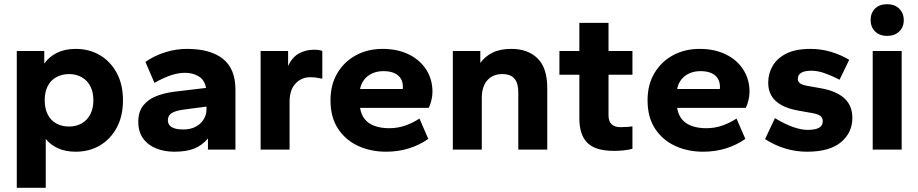

<svg xmlns="http://www.w3.org/2000/svg" viewBox="-20 -713 4377 915"><path d="M60 182V-470H191V-410Q213 -442 251 -461Q289 -480 341 -480Q405 -480 455.5 -450.5Q506 -421 536 -366Q566 -311 566 -235Q566 -159 536 -104Q506 -49 455.5 -19.5Q405 10 341 10Q292 10 256 -6.5Q220 -23 198 -51V182ZM309 -110Q343 -110 369.5 -125Q396 -140 410.5 -168.5Q425 -197 425 -235Q425 -274 410.5 -302Q396 -330 369.5 -345Q343 -360 309 -360Q275 -360 248 -345Q221 -330 207 -302Q193 -274 193 -235Q193 -197 207 -168.5Q221 -140 247.5 -125Q274 -110 309 -110Z M811 10Q763 10 723.5 -6Q684 -22 661.5 -54Q639 -86 639 -132Q639 -180 662 -209.5Q685 -239 724 -254.5Q763 -270 811 -276L962 -294Q955 -332 927 -349Q899 -366 862 -366Q831 -366 796.5 -355Q762 -344 716 -318L673 -418Q718 -449 769 -464.5Q820 -480 871 -480Q983 -480 1042.5 -432.5Q1102 -385 1102 -286V0H971V-53Q942 -19 904.5 -4.5Q867 10 811 10ZM853 -96Q888 -96 912.5 -109Q937 -122 950.5 -144Q964 -166 964 -191V-205L857 -191Q818 -186 799 -174.5Q780 -163 780 -140Q780 -118 798.5 -107Q817 -96 853 -96Z M1222 0V-470H1353V-399Q1373 -441 1405 -458.5Q1437 -476 1476 -476Q1489 -476 1499.5 -474.5Q1510 -473 1516 -470V-338Q1502 -341 1487.5 -343Q1473 -345 1458 -345Q1417 -345 1388.5 -315Q1360 -285 1360 -227V0Z M1820 10Q1747 10 1687 -17.5Q1627 -45 1591 -99.5Q1555 -154 1555 -235Q1555 -310 1588 -365Q1621 -420 1677 -450Q1733 -480 1803 -480Q1874 -480 1927.5 -454Q1981 -428 2011 -381.5Q2041 -335 2041 -275Q2041 -257 2036 -235.5Q2031 -214 2023 -199H1696Q1701 -167 1718 -145.5Q1735 -124 1765 -113Q1795 -102 1834 -102Q1875 -102 1911 -114.5Q1947 -127 1979 -148L2021 -51Q1978 -21 1927.5 -5.5Q1877 10 1820 10ZM1696 -289H1899Q1900 -291 1900 -293Q1900 -295 1900 -299Q1900 -322 1890 -338.5Q1880 -355 1859.5 -364.5Q1839 -374 1807 -374Q1778 -374 1754.5 -363.5Q1731 -353 1716 -334Q1701 -315 1696 -289Z M2138 0V-470H2269V-413Q2291 -444 2327 -462Q2363 -480 2417 -480Q2496 -480 2542 -434.5Q2588 -389 2588 -294V0H2450V-273Q2450 -317 2431.5 -338.5Q2413 -360 2374 -360Q2329 -360 2302.5 -330.5Q2276 -301 2276 -245V0Z M2906 6Q2818 6 2779.5 -32Q2741 -70 2741 -149V-357H2646V-470H2741V-604H2880V-470H2994V-357H2880V-163Q2880 -135 2894.5 -121Q2909 -107 2937 -107Q2949 -107 2966 -108Q2983 -109 2994 -111V-4Q2977 1 2953.5 3.5Q2930 6 2906 6Z M3331 10Q3258 10 3198 -17.5Q3138 -45 3102 -99.5Q3066 -154 3066 -235Q3066 -310 3099 -365Q3132 -420 3188 -450Q3244 -480 3314 -480Q3385 -480 3438.5 -454Q3492 -428 3522 -381.5Q3552 -335 3552 -275Q3552 -257 3547 -235.5Q3542 -214 3534 -199H3207Q3212 -167 3229 -145.5Q3246 -124 3276 -113Q3306 -102 3345 -102Q3386 -102 3422 -114.5Q3458 -127 3490 -148L3532 -51Q3489 -21 3438.5 -5.5Q3388 10 3331 10ZM3207 -289H3410Q3411 -291 3411 -293Q3411 -295 3411 -299Q3411 -322 3401 -338.5Q3391 -355 3370.5 -364.5Q3350 -374 3318 -374Q3289 -374 3265.5 -363.5Q3242 -353 3227 -334Q3212 -315 3207 -289Z M3826 10Q3773 10 3723 -5Q3673 -20 3626 -50L3673 -150Q3721 -121 3760 -107.5Q3799 -94 3829 -94Q3865 -94 3883 -104Q3901 -114 3901 -135Q3901 -152 3889 -161Q3877 -170 3846 -175L3784 -186Q3712 -199 3676.5 -232Q3641 -265 3641 -319Q3641 -363 3662.5 -399.5Q3684 -436 3728 -458Q3772 -480 3842 -480Q3893 -480 3940 -466Q3987 -452 4027 -428L3981 -333Q3949 -350 3913.5 -363Q3878 -376 3847 -376Q3814 -376 3798 -366Q3782 -356 3782 -337Q3782 -324 3792.5 -316Q3803 -308 3832 -303L3894 -292Q3966 -279 4004 -244.5Q4042 -210 4042 -151Q4042 -81 3988 -35.5Q3934 10 3826 10Z M4139 0V-470H4277V0ZM4208 -542Q4171 -542 4150 -563.5Q4129 -585 4129 -618Q4129 -651 4150 -672Q4171 -693 4208 -693Q4244 -693 4265.5 -671.5Q4287 -650 4287 -617Q4287 -584 4265.5 -563Q4244 -542 4208 -542Z"/></svg>

Font: Gantari
Style: Bold
Weight: 700
Designer: Anugrah Pasau
Foundry: Lafontype
Version: Version 1.000; ttfautohint (v1.6)